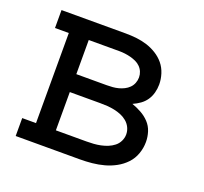

<svg xmlns="http://www.w3.org/2000/svg" viewBox="-96 -633 793 745"><g transform="rotate(20 300.0 -260.0)"><path d="M38 0V-74H95V-446H38V-520H303Q326 -520 348 -517.5Q370 -515 391 -508.5Q412 -502 431.5 -490Q451 -478 465 -461Q479 -444 486 -422Q493 -400 493 -378Q493 -361 488.5 -344Q484 -327 474.5 -313Q465 -299 451 -289Q437 -279 421 -272Q441 -265 460 -254.5Q479 -244 493.5 -228.5Q508 -213 514.5 -192.5Q521 -172 521 -151Q521 -126 512.5 -102Q504 -78 487 -60Q470 -42 448 -30Q426 -18 402 -11.5Q378 -5 353 -2.5Q328 0 303 0ZM177 -306H303Q315 -306 327 -307Q339 -308 350.5 -311Q362 -314 373 -319.5Q384 -325 392.5 -333.5Q401 -342 405.5 -353.5Q410 -365 410 -377Q410 -389 405.5 -400Q401 -411 392.5 -419.5Q384 -428 373 -433Q362 -438 350.5 -441Q339 -444 327 -445.5Q315 -447 303 -447H177ZM177 -74H303Q318 -74 332.5 -75Q347 -76 361.5 -79Q376 -82 389.5 -87.5Q403 -93 414.5 -102Q426 -111 432.5 -124.5Q439 -138 439 -152Q439 -167 432.5 -180.5Q426 -194 414.5 -203.5Q403 -213 389.5 -218.5Q376 -224 361.5 -227Q347 -230 332.5 -231Q318 -232 303 -232H177Z"/></g></svg>

Font: Iosevka Plex Etoile
Style: Regular
Weight: 400
Designer: Belleve Invis
Foundry: Belleve Invis
Version: Version 25.1.1; ttfautohint (v1.8.4)